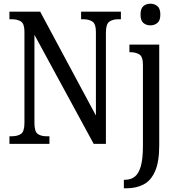

<svg xmlns="http://www.w3.org/2000/svg" viewBox="-20 -777 958 1037"><path d="M31 0V-41H43Q74 -41 93 -53.5Q112 -66 112 -113V-605Q112 -649 93 -661Q74 -673 45 -673H31V-714H197L498 -153V-605Q498 -648 479 -660.5Q460 -673 431 -673H418V-714H633V-673H618Q589 -673 570.5 -660Q552 -647 552 -601V0H486L166 -589V-113Q166 -66 184 -53.5Q202 -41 232 -41H247V0ZM792 -640Q770 -640 754.5 -653Q739 -666 739 -698Q739 -731 754.5 -744Q770 -757 792 -757Q814 -757 830 -744Q846 -731 846 -698Q846 -666 830 -653Q814 -640 792 -640ZM649 240V194H655Q686 194 707.5 177.5Q729 161 740.5 121Q752 81 752 10V-427Q752 -471 732.5 -483Q713 -495 685 -495H679V-536H840V8Q840 97 817.5 148Q795 199 755 219.5Q715 240 663 240Z"/></svg>

Font: Noto Serif Condensed
Style: Regular
Weight: 400
Width: 3
Designer: Monotype Design Team
Foundry: Monotype Imaging Inc.
Version: Version 2.013; ttfautohint (v1.8.4.7-5d5b)